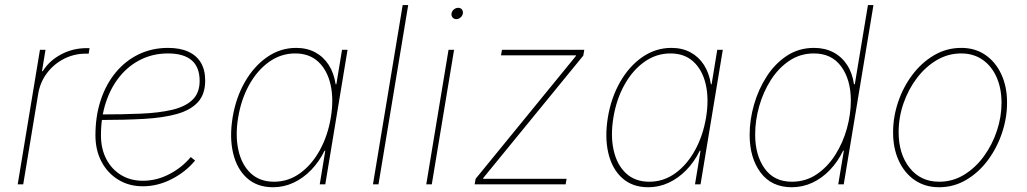

<svg xmlns="http://www.w3.org/2000/svg" viewBox="-20 -748 4165 779"><path d="M51.8 0 142.1 -545.9H164.6L150.4 -459H153.3Q179.7 -501.5 227.5 -527.1Q275.4 -552.7 331.5 -552.7Q335.9 -552.7 337.4 -552.7Q338.9 -552.7 343.3 -552.7L339.8 -530.3Q337.4 -530.3 335 -530.3Q332.5 -530.3 328.1 -530.3Q280.3 -530.3 239 -509Q197.8 -487.8 170.2 -450.9Q142.6 -414.1 134.8 -366.2L74.2 0Z M559.6 7.8Q503.4 7.8 460 -18.8Q416.5 -45.4 391.8 -92Q367.2 -138.7 367.2 -199.2Q367.2 -276.9 388.7 -341.8Q410.2 -406.7 449.7 -454.3Q489.3 -502 543.2 -527.8Q597.2 -553.7 661.6 -553.7Q710.4 -553.7 744.1 -538.3Q777.8 -522.9 795.2 -493.4Q812.5 -463.9 812.5 -421.4Q812.5 -365.7 783 -333.5Q753.4 -301.3 698 -285.6Q642.6 -270 563.7 -265.6Q484.9 -261.2 386.7 -261.2V-283.7Q477.5 -283.7 551.8 -286.9Q626 -290 679.2 -302.7Q732.4 -315.4 761.2 -343.3Q790 -371.1 790 -419.9Q790 -475.6 757.6 -503.4Q725.1 -531.2 661.6 -531.2Q602.1 -531.2 552.2 -506.8Q502.4 -482.4 466.1 -438Q429.7 -393.6 409.7 -332.8Q389.6 -272 389.6 -199.2Q389.6 -144 411.4 -102.5Q433.1 -61 471.4 -37.8Q509.8 -14.6 559.6 -14.6Q615.7 -14.6 667.5 -41.7Q719.2 -68.8 753.9 -110.8L771.5 -96.7Q733.9 -50.8 677 -21.5Q620.1 7.8 559.6 7.8Z M1087.9 11.7Q1023.4 11.7 982.2 -25.4Q940.9 -62.5 925.8 -126.7Q910.6 -190.9 923.8 -271.5Q937 -351.6 973.6 -415.5Q1010.3 -479.5 1064 -516.6Q1117.7 -553.7 1181.6 -553.7Q1225.1 -553.7 1258.5 -535.9Q1292 -518.1 1313.5 -484.9Q1335 -451.7 1341.8 -406.2H1344.7L1367.7 -545.9H1390.1L1299.8 0H1277.3L1299.8 -136.7H1296.9Q1274.9 -91.8 1242.4 -58.3Q1210 -24.9 1170.7 -6.6Q1131.3 11.7 1087.9 11.7ZM1091.8 -10.7Q1149.9 -10.7 1197.5 -45.2Q1245.1 -79.6 1277.6 -138.7Q1310.1 -197.8 1322.3 -271.5Q1334.5 -345.2 1321.3 -404.1Q1308.1 -462.9 1271.7 -497.1Q1235.4 -531.2 1177.7 -531.2Q1120.1 -531.2 1072 -497.1Q1023.9 -462.9 991.2 -404.1Q958.5 -345.2 946.3 -271.5Q934.1 -197.8 947.3 -138.7Q960.4 -79.6 997.1 -45.2Q1033.7 -10.7 1091.8 -10.7Z M1636.2 -727.5 1515.6 0H1493.2L1613.8 -727.5Z M1709.5 0 1799.8 -545.9H1822.3L1731.9 0ZM1831.1 -670.4Q1821.8 -670.4 1816.2 -677.2Q1810.5 -684.1 1812 -693.4Q1813.5 -703.1 1821.5 -709.7Q1829.6 -716.3 1838.9 -716.3Q1848.6 -716.3 1854 -709.7Q1859.4 -703.1 1857.9 -693.4Q1856.4 -684.1 1848.6 -677.2Q1840.8 -670.4 1831.1 -670.4Z M1905.8 0 1909.7 -22.5 2316.4 -520.5 2316.9 -523.4H2012.7L2016.6 -545.9H2350.6L2346.7 -522.5L1940.4 -25.4L1939.9 -22.5H2278.8L2274.9 0Z M2610.4 11.7Q2545.9 11.7 2504.6 -25.4Q2463.4 -62.5 2448.2 -126.7Q2433.1 -190.9 2446.3 -271.5Q2459.5 -351.6 2496.1 -415.5Q2532.7 -479.5 2586.4 -516.6Q2640.1 -553.7 2704.1 -553.7Q2747.6 -553.7 2781 -535.9Q2814.5 -518.1 2835.9 -484.9Q2857.4 -451.7 2864.3 -406.2H2867.2L2890.1 -545.9H2912.6L2822.3 0H2799.8L2822.3 -136.7H2819.3Q2797.4 -91.8 2764.9 -58.3Q2732.4 -24.9 2693.1 -6.6Q2653.8 11.7 2610.4 11.7ZM2614.3 -10.7Q2672.4 -10.7 2720 -45.2Q2767.6 -79.6 2800 -138.7Q2832.5 -197.8 2844.7 -271.5Q2856.9 -345.2 2843.8 -404.1Q2830.6 -462.9 2794.2 -497.1Q2757.8 -531.2 2700.2 -531.2Q2642.6 -531.2 2594.5 -497.1Q2546.4 -462.9 2513.7 -404.1Q2481 -345.2 2468.8 -271.5Q2456.5 -197.8 2469.7 -138.7Q2482.9 -79.6 2519.5 -45.2Q2556.2 -10.7 2614.3 -10.7Z M3192.4 11.7Q3110.4 11.7 3065.9 -47.9Q3021.5 -107.4 3021.5 -201.2Q3021.5 -261.7 3039.3 -323.7Q3057.1 -385.7 3090.8 -438Q3124.5 -490.2 3172.9 -522Q3221.2 -553.7 3282.7 -553.7Q3326.7 -553.7 3360.8 -535.9Q3395 -518.1 3416.7 -484.9Q3438.5 -451.7 3444.8 -406.2H3448.2L3501.5 -727.5H3523.9L3403.3 0H3380.9L3403.8 -136.7H3400.9Q3378.9 -91.3 3346.7 -57.9Q3314.5 -24.4 3275.1 -6.3Q3235.8 11.7 3192.4 11.7ZM3192.9 -10.7Q3249 -10.7 3293.5 -40.8Q3337.9 -70.8 3368.9 -119.6Q3399.9 -168.5 3416 -226.3Q3432.1 -284.2 3432.1 -339.8Q3432.1 -424.3 3393.3 -477.8Q3354.5 -531.2 3282.2 -531.2Q3227.1 -531.2 3182.9 -501.7Q3138.7 -472.2 3107.7 -423.6Q3076.7 -375 3060.3 -317.1Q3043.9 -259.3 3043.9 -202.1Q3043.9 -118.2 3082.3 -64.5Q3120.6 -10.7 3192.9 -10.7Z M3790 11.7Q3733.9 11.7 3691.9 -16.8Q3649.9 -45.4 3626.7 -95.7Q3603.5 -146 3603.5 -210.9Q3603.5 -273.4 3624 -334.2Q3644.5 -395 3681.9 -444.6Q3719.2 -494.1 3769.8 -523.9Q3820.3 -553.7 3880.4 -553.7Q3936.5 -553.7 3978 -525.1Q4019.5 -496.6 4042.7 -446.5Q4065.9 -396.5 4065.9 -331.5Q4065.9 -269.5 4045.4 -208.5Q4024.9 -147.5 3987.8 -97.7Q3950.7 -47.9 3900.1 -18.1Q3849.6 11.7 3790 11.7ZM3790.5 -10.7Q3845.7 -10.7 3891.8 -39.1Q3938 -67.4 3971.9 -114Q4005.9 -160.6 4024.7 -217.3Q4043.5 -273.9 4043.5 -330.6Q4043.5 -389.6 4023.4 -434.8Q4003.4 -480 3966.6 -505.6Q3929.7 -531.2 3879.9 -531.2Q3827.1 -531.2 3781.2 -504.4Q3735.4 -477.5 3700.4 -431.6Q3665.5 -385.7 3645.8 -328.9Q3626 -272 3626 -211.9Q3626 -123 3670.7 -66.9Q3715.3 -10.7 3790.5 -10.7Z"/></svg>

Font: Inter Thin
Style: Italic
Weight: 250
Italic angle: -9.3988°
Designer: Rasmus Andersson
Foundry: rsms
Version: Version 4.001;git-66647c0bb